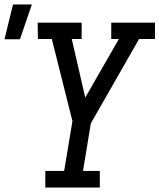

<svg xmlns="http://www.w3.org/2000/svg" viewBox="-72 -836 711 856"><path d="M130 0V-74H214L251 -296L159 -662H97L96 -735H292V-662H248L308 -401L458 -662H424V-735H619V-662H548L333 -286L298 -74H373V0ZM-52 -661 -14 -816H70L17 -661Z"/></svg>

Font: Iosevka Etoile
Style: Italic
Weight: 400
Italic angle: -9°
Designer: Belleve Invis
Foundry: Belleve Invis
Version: Version 22.1.2; ttfautohint (v1.8.4)